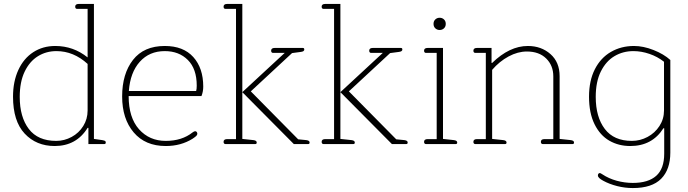

<svg xmlns="http://www.w3.org/2000/svg" viewBox="-20 -730 3485 973"><path d="M46 -240Q46 -317 73 -375.5Q100 -434 148.5 -465.5Q197 -497 260 -497Q352 -497 424 -439V-685H370Q366 -685 363.5 -688Q361 -691 361 -696Q361 -710 379 -710H456V-26L498 -20Q508 -18 512 -16Q516 -14 516 -8Q516 0 509 0H428V-82H424Q367 10 257 10Q164 10 105 -53Q46 -116 46 -240ZM424 -170V-406Q353 -471 266 -471Q214 -471 172 -445Q130 -419 105 -367Q80 -315 80 -239Q80 -137 126 -76.5Q172 -16 265 -16Q306 -16 343 -36Q380 -56 402 -91.5Q424 -127 424 -170Z M599 -241Q599 -356 654 -426.5Q709 -497 815 -497Q909 -497 959.5 -441Q1010 -385 1010 -291Q1010 -266 1001 -243H632Q632 -134 684.5 -75Q737 -16 820 -16Q902 -16 956 -59Q964 -65 969 -65Q974 -65 977 -61Q980 -57 980 -52Q980 -46 974 -40.5Q968 -35 956 -27Q897 10 820 10Q716 10 657.5 -59Q599 -128 599 -241ZM974 -269Q977 -278 977 -296Q977 -381 932 -426Q887 -471 815 -471Q737 -471 688.5 -417Q640 -363 633 -269Z M1113 -11Q1113 -25 1131 -25H1176V-685H1122Q1118 -685 1115.5 -688Q1113 -691 1113 -696Q1113 -710 1131 -710H1208V-26L1264 -20Q1281 -18 1281 -8Q1281 0 1274 0H1122Q1118 0 1115.5 -3Q1113 -6 1113 -11ZM1208 -263 1423 -462H1363Q1359 -462 1356.5 -465Q1354 -468 1354 -473Q1354 -487 1372 -487H1515Q1522 -487 1522 -479Q1522 -469 1505 -467L1460 -461L1251 -267L1491 -24L1532 -20Q1549 -18 1549 -8Q1549 0 1542 0H1469Z M1610 -11Q1610 -25 1628 -25H1673V-685H1619Q1615 -685 1612.5 -688Q1610 -691 1610 -696Q1610 -710 1628 -710H1705V-26L1761 -20Q1778 -18 1778 -8Q1778 0 1771 0H1619Q1615 0 1612.5 -3Q1610 -6 1610 -11ZM1705 -263 1920 -462H1860Q1856 -462 1853.5 -465Q1851 -468 1851 -473Q1851 -487 1869 -487H2012Q2019 -487 2019 -479Q2019 -469 2002 -467L1957 -461L1748 -267L1988 -24L2029 -20Q2046 -18 2046 -8Q2046 0 2039 0H1966Z M2177 -609Q2177 -623 2186 -631.5Q2195 -640 2208 -640Q2221 -640 2230 -631.5Q2239 -623 2239 -609Q2239 -595 2230 -586.5Q2221 -578 2208 -578Q2195 -578 2186 -586.5Q2177 -595 2177 -609ZM2129 -11Q2129 -25 2147 -25H2193V-462H2138Q2134 -462 2131.5 -465Q2129 -468 2129 -473Q2129 -487 2147 -487H2225V-26L2280 -20Q2297 -18 2297 -8Q2297 0 2290 0H2138Q2134 0 2131.5 -3Q2129 -6 2129 -11Z M2379 -11Q2379 -25 2397 -25H2442V-462H2388Q2384 -462 2381.5 -465Q2379 -468 2379 -473Q2379 -487 2397 -487H2471V-411H2474Q2562 -497 2655 -497Q2723 -497 2769.5 -456Q2816 -415 2816 -344V-26L2872 -20Q2889 -18 2889 -8Q2889 0 2882 0H2730Q2726 0 2723.5 -3Q2721 -6 2721 -11Q2721 -25 2739 -25H2784V-343Q2784 -398 2748 -433.5Q2712 -469 2650 -469Q2604 -469 2557.5 -444Q2511 -419 2474 -376V-26L2530 -20Q2547 -18 2547 -8Q2547 0 2540 0H2388Q2384 0 2381.5 -3Q2379 -6 2379 -11Z M3037 186Q3024 179 3017 172.5Q3010 166 3010 159Q3010 153 3013 150Q3016 147 3020 147Q3023 147 3032 153Q3065 175 3105.5 186Q3146 197 3187 197Q3265 197 3305.5 161Q3346 125 3346 49V-80H3342Q3285 10 3174 10Q3115 10 3068 -17Q3021 -44 2993 -100.5Q2965 -157 2965 -240Q2965 -321 2994.5 -379Q3024 -437 3076 -467Q3128 -497 3193 -497Q3240 -497 3292 -476.5Q3344 -456 3377 -426V43Q3377 129 3330.5 176Q3284 223 3187 223Q3147 223 3107.5 213Q3068 203 3037 186ZM3345 -170V-417Q3312 -443 3271 -457Q3230 -471 3190 -471Q3137 -471 3094 -445.5Q3051 -420 3025 -368Q2999 -316 2999 -239Q2999 -137 3045 -76.5Q3091 -16 3182 -16Q3224 -16 3261.5 -36Q3299 -56 3322 -91.5Q3345 -127 3345 -170Z"/></svg>

Font: Maitree ExtraLight
Style: Regular
Weight: 275
Designer: CadsonDemak Team
Foundry: CadsonDemak
Version: Version 1.003